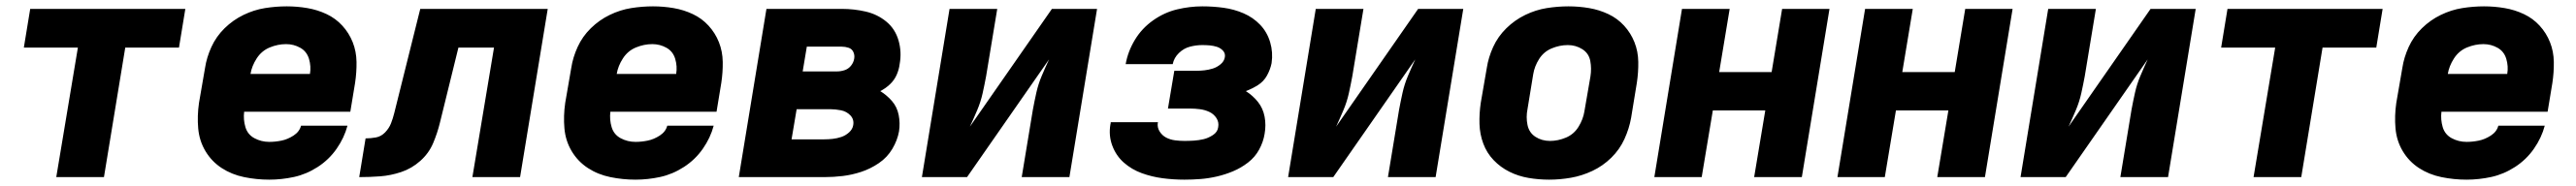

<svg xmlns="http://www.w3.org/2000/svg" viewBox="-20 -558 8104 586"><path d="M157 0H307L374 -408H543L563 -530H75L55 -408H225Z M827 8Q866 8 905 -0.5Q944 -9 979.5 -32Q1015 -55 1039 -89.5Q1063 -124 1073 -162H927Q922 -143 903.5 -131Q885 -119 865.5 -115Q846 -111 827 -111Q802 -111 780.5 -122.5Q759 -134 752 -157.5Q745 -181 748 -206H1082L1097 -297Q1102 -330 1101.5 -363Q1101 -396 1089.5 -425Q1078 -454 1057 -477Q1036 -500 1007.5 -513.5Q979 -527 947 -532.5Q915 -538 882 -538Q848 -538 813.5 -532.5Q779 -527 746 -511Q713 -495 686.5 -469Q660 -443 645 -410Q630 -377 625 -344L606 -234Q600 -193 603.5 -153.5Q607 -114 626.5 -81.5Q646 -49 677.5 -28.5Q709 -8 748 0Q787 8 827 8ZM768 -325Q772 -350 787.5 -374Q803 -398 828.5 -408.5Q854 -419 880 -419Q904 -419 924.5 -407.5Q945 -396 952 -372.5Q959 -349 955 -325Z M1110 0Q1143 0 1176 -2.5Q1209 -5 1242 -16Q1275 -27 1302 -51Q1329 -75 1342.5 -107Q1356 -139 1364 -172L1422 -408H1534L1466 0H1616L1703 -530H1302L1220 -201Q1216 -185 1210 -169.5Q1204 -154 1191.5 -141Q1179 -128 1162.5 -125Q1146 -122 1130 -122Z M1979 8Q2018 8 2057 -0.5Q2096 -9 2131.5 -32Q2167 -55 2191 -89.5Q2215 -124 2225 -162H2079Q2074 -143 2055.5 -131Q2037 -119 2017.5 -115Q1998 -111 1979 -111Q1954 -111 1932.5 -122.5Q1911 -134 1904 -157.5Q1897 -181 1900 -206H2234L2249 -297Q2254 -330 2253.5 -363Q2253 -396 2241.5 -425Q2230 -454 2209 -477Q2188 -500 2159.5 -513.5Q2131 -527 2099 -532.5Q2067 -538 2034 -538Q2000 -538 1965.5 -532.5Q1931 -527 1898 -511Q1865 -495 1838.5 -469Q1812 -443 1797 -410Q1782 -377 1777 -344L1758 -234Q1752 -193 1755.5 -153.5Q1759 -114 1778.5 -81.5Q1798 -49 1829.5 -28.5Q1861 -8 1900 0Q1939 8 1979 8ZM1920 -325Q1924 -350 1939.5 -374Q1955 -398 1980.5 -408.5Q2006 -419 2032 -419Q2056 -419 2076.5 -407.5Q2097 -396 2104 -372.5Q2111 -349 2107 -325Z M2304 0H2573Q2602 0 2631 -3.5Q2660 -7 2689 -16.5Q2718 -26 2744.5 -44Q2771 -62 2787 -89Q2803 -116 2808 -144Q2812 -170 2807 -195.5Q2802 -221 2786 -239.5Q2770 -258 2749 -271Q2765 -279 2779 -292Q2793 -305 2800.5 -322Q2808 -339 2810 -356Q2817 -394 2806.5 -430.5Q2796 -467 2768 -490Q2740 -513 2703.5 -521.5Q2667 -530 2628 -530H2391ZM2505 -333 2518 -411H2628Q2639 -411 2649.5 -407.5Q2660 -404 2664.5 -394Q2669 -384 2667 -373Q2665 -361 2657 -351Q2649 -341 2637 -337Q2625 -333 2613 -333ZM2470 -119 2486 -214H2591Q2608 -214 2625.5 -210.5Q2643 -207 2655 -194.5Q2667 -182 2664 -164Q2662 -151 2651 -141Q2640 -131 2626.5 -126.5Q2613 -122 2599.5 -120.5Q2586 -119 2573 -119Z M2880 0H3022L3280 -371Q3268 -345 3257 -319Q3246 -293 3240 -266Q3234 -239 3229 -212L3194 0H3344L3431 -530H3289L3031 -159Q3043 -185 3054 -211Q3065 -237 3071 -264Q3077 -291 3082 -318L3117 -530H2967Z M3706 8Q3731 8 3756.5 6Q3782 4 3808 -2Q3834 -8 3859 -18.5Q3884 -29 3906 -46Q3928 -63 3941 -87Q3954 -111 3958 -136Q3963 -164 3958 -190.5Q3953 -217 3937 -237Q3921 -257 3899 -271Q3918 -278 3936.5 -289.5Q3955 -301 3965.5 -320Q3976 -339 3980 -359Q3985 -393 3975.5 -425Q3966 -457 3944 -480Q3922 -503 3892 -516Q3862 -529 3829 -533.5Q3796 -538 3762 -538Q3723 -538 3683 -528.5Q3643 -519 3607.5 -494Q3572 -469 3550 -432.5Q3528 -396 3521 -356H3669Q3673 -376 3688.5 -391Q3704 -406 3723.5 -411Q3743 -416 3762 -416Q3774 -416 3785.5 -415Q3797 -414 3808 -410.5Q3819 -407 3827 -398.5Q3835 -390 3833 -378Q3831 -365 3819.5 -355.5Q3808 -346 3795 -342Q3782 -338 3769 -336.5Q3756 -335 3743 -335H3674L3654 -216H3724Q3739 -216 3754.5 -214Q3770 -212 3784 -205.5Q3798 -199 3806.5 -186Q3815 -173 3812 -157Q3810 -142 3795.5 -132.5Q3781 -123 3766 -119.5Q3751 -116 3736 -115Q3721 -114 3706 -114Q3691 -114 3676 -116Q3661 -118 3648.5 -124.5Q3636 -131 3628 -143.5Q3620 -156 3622 -171L3623 -173H3474Q3474 -169 3473 -166Q3467 -131 3479 -99Q3491 -67 3515.5 -45.5Q3540 -24 3571.5 -12.5Q3603 -1 3637 3.5Q3671 8 3706 8Z M4032 0H4174L4432 -371Q4420 -345 4409 -319Q4398 -293 4392 -266Q4386 -239 4381 -212L4346 0H4496L4583 -530H4441L4183 -159Q4195 -185 4206 -211Q4217 -237 4223 -264Q4229 -291 4234 -318L4269 -530H4119Z M4853 8Q4887 8 4921.5 2Q4956 -4 4989 -19.5Q5022 -35 5048.5 -61Q5075 -87 5090 -120Q5105 -153 5111 -187L5129 -297Q5134 -330 5133.5 -363Q5133 -396 5121.5 -425Q5110 -454 5089 -477Q5068 -500 5039.5 -513.5Q5011 -527 4979 -532.5Q4947 -538 4914 -538Q4880 -538 4845.5 -532.5Q4811 -527 4778 -511Q4745 -495 4718.5 -469Q4692 -443 4677 -410Q4662 -377 4657 -344L4638 -234Q4633 -200 4634 -167.5Q4635 -135 4646 -105.5Q4657 -76 4678.5 -53.5Q4700 -31 4728 -17Q4756 -3 4788 2.5Q4820 8 4853 8ZM4856 -114Q4830 -114 4810 -127Q4790 -140 4785 -164.5Q4780 -189 4785 -214L4803 -324Q4807 -349 4821.5 -372Q4836 -395 4861 -405.5Q4886 -416 4912 -416Q4937 -416 4957.5 -403Q4978 -390 4982.5 -366Q4987 -342 4983 -317L4964 -207Q4960 -182 4945.5 -158.5Q4931 -135 4906 -124.5Q4881 -114 4856 -114Z M5184 0H5333L5368 -210H5533L5498 0H5648L5735 -530H5586L5553 -331H5388L5421 -530H5271Z M5760 0H5909L5944 -210H6109L6074 0H6224L6311 -530H6162L6129 -331H5964L5997 -530H5847Z M6336 0H6478L6736 -371Q6724 -345 6713 -319Q6702 -293 6696 -266Q6690 -239 6685 -212L6650 0H6800L6887 -530H6745L6487 -159Q6499 -185 6510 -211Q6521 -237 6527 -264Q6533 -291 6538 -318L6573 -530H6423Z M7069 0H7219L7286 -408H7455L7475 -530H6987L6967 -408H7137Z M7739 8Q7778 8 7817 -0.5Q7856 -9 7891.5 -32Q7927 -55 7951 -89.5Q7975 -124 7985 -162H7839Q7834 -143 7815.5 -131Q7797 -119 7777.5 -115Q7758 -111 7739 -111Q7714 -111 7692.5 -122.5Q7671 -134 7664 -157.5Q7657 -181 7660 -206H7994L8009 -297Q8014 -330 8013.5 -363Q8013 -396 8001.5 -425Q7990 -454 7969 -477Q7948 -500 7919.5 -513.5Q7891 -527 7859 -532.5Q7827 -538 7794 -538Q7760 -538 7725.5 -532.5Q7691 -527 7658 -511Q7625 -495 7598.5 -469Q7572 -443 7557 -410Q7542 -377 7537 -344L7518 -234Q7512 -193 7515.5 -153.5Q7519 -114 7538.5 -81.5Q7558 -49 7589.5 -28.5Q7621 -8 7660 0Q7699 8 7739 8ZM7680 -325Q7684 -350 7699.5 -374Q7715 -398 7740.5 -408.5Q7766 -419 7792 -419Q7816 -419 7836.5 -407.5Q7857 -396 7864 -372.5Q7871 -349 7867 -325Z"/></svg>

Font: Iosevka Sparkle Heavy Oblique
Style: Regular
Weight: 900
Italic angle: -9°
Designer: Belleve Invis
Foundry: Belleve Invis
Version: Version 4.5.0; ttfautohint (v1.8.3)